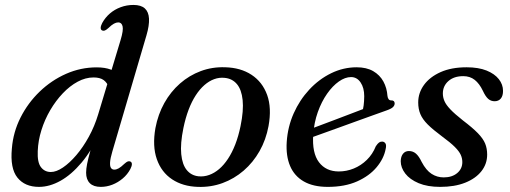

<svg xmlns="http://www.w3.org/2000/svg" viewBox="-20 -738 2043 769"><path d="M566.7 -596.8 429.9 -131.1Q421.9 -104 420.9 -88.1Q419.9 -72.2 424.5 -65.4Q429 -58.6 437.9 -58.6Q446.1 -58.6 455.4 -63.8Q464.6 -68.9 477.9 -81.7Q486.3 -89.3 491.8 -91.4Q497.3 -93.4 502.4 -90.9Q508.3 -88 508.2 -80.2Q508 -72.4 502.1 -61Q490.5 -39.2 471.6 -23.2Q452.7 -7.2 430 1.7Q407.3 10.5 383.6 10.5Q354.6 10.5 339.8 -4.3Q324.9 -19.1 324.9 -46.4Q324.9 -61.3 328.9 -81.7Q332.9 -102 341.9 -134.3Q350.9 -166.6 365.7 -215.8L380.3 -208.1Q347.8 -135.6 306.9 -86.9Q266 -38.3 222.3 -13.9Q178.5 10.5 136.1 10.5Q79.4 10.5 49.7 -26.7Q20 -63.8 27.6 -143.7Q32.8 -208.8 62.3 -267.3Q91.8 -325.7 138.8 -371Q185.9 -416.3 244.6 -442.3Q303.4 -468.2 367 -468.2Q400.3 -468.2 423.7 -459.4Q447 -450.6 460.7 -435.1Q474.4 -419.7 478.5 -399.6L417 -385.7Q409.5 -407 395 -417.4Q380.5 -427.8 354.6 -427.8Q322.6 -427.8 291.1 -410.8Q259.6 -393.8 231.5 -364.2Q203.4 -334.7 181.2 -296.8Q159 -258.9 145.9 -216.8Q132.7 -174.7 131.2 -132.8Q129.1 -87.9 144 -68.5Q158.8 -49.1 183.6 -49.1Q205.5 -49.1 232.1 -67.1Q258.7 -85 285.8 -116.8Q312.9 -148.5 335.8 -190.3Q358.8 -232.2 373.2 -279.9L462.8 -577Q474.9 -616.9 471 -632.6Q467.2 -648.3 453.6 -648.3Q445.7 -648.3 436.3 -643.2Q426.9 -638.2 413.6 -625.2Q405.2 -617.8 399.7 -615.7Q394.2 -613.7 389.1 -616Q383.2 -618.9 383.3 -626.7Q383.5 -634.5 389.4 -645.9Q401.5 -667.9 420.3 -684.1Q439.2 -700.3 463.4 -709.2Q487.5 -718.2 514.3 -718.2Q545 -718.2 560.2 -704.2Q575.4 -690.3 576.8 -663.1Q578.2 -636 566.7 -596.8Z M881.6 -468.6Q943.6 -467.1 987.3 -438.5Q1031 -409.9 1049.9 -357.9Q1068.7 -305.8 1055.5 -233Q1045.4 -178.4 1019.6 -132.8Q993.8 -87.3 955.9 -54.6Q918 -21.9 871.4 -4.8Q824.8 12.3 772.8 10.5Q712.3 8.7 669.4 -19.7Q626.4 -48.2 608.1 -100.5Q589.8 -152.8 602.5 -225.1Q612.9 -280 638.2 -325.4Q663.6 -370.8 700.9 -403.5Q738.2 -436.2 784.2 -453.3Q830.2 -470.4 881.6 -468.6ZM774.9 -31.9Q796.7 -29.7 817.6 -37.2Q838.5 -44.6 857.7 -60.9Q876.8 -77.2 893.1 -101.9Q909.5 -126.6 922.3 -159.5Q935.1 -192.5 943.4 -232.8Q956.3 -295.7 951.8 -337.5Q947.4 -379.3 928.8 -401.3Q910.1 -423.4 879.5 -426.2Q858 -428.4 837.7 -420.9Q817.4 -413.5 798.7 -397.2Q780 -380.9 764 -356.2Q747.9 -331.5 735.4 -298.6Q722.9 -265.6 714.6 -225.3Q701.7 -162.6 705.9 -120.7Q710 -78.8 728 -56.9Q746 -35 774.9 -31.9Z M1183.6 -206.3Q1183.6 -206.3 1202.2 -213.4Q1220.7 -220.4 1250.8 -231.6Q1280.8 -242.8 1315.6 -256Q1350.4 -269.2 1383.8 -281.9Q1417.2 -294.6 1442.1 -304.2L1430.5 -288.2Q1434.4 -300.4 1436.5 -316Q1438.6 -331.6 1438.8 -352.7Q1438.8 -386.2 1424.3 -407.7Q1409.8 -429.3 1386 -429.3Q1362.3 -429.3 1337.2 -411.6Q1312 -393.9 1290 -362.5Q1267.9 -331 1252.9 -289.1Q1237.9 -247.1 1234.5 -198.7Q1229.5 -125.2 1257.5 -88.3Q1285.5 -51.3 1337 -51.3Q1367.9 -51.3 1396.9 -63.1Q1425.9 -74.9 1449.1 -97.5Q1472.3 -120 1485.2 -152.2Q1492.5 -163.2 1498.2 -167.2Q1503.9 -171.1 1510.7 -170.9Q1518.9 -170.7 1523.6 -163.8Q1528.3 -156.9 1524.7 -141.5Q1517.6 -103.2 1488.5 -68.3Q1459.3 -33.3 1410.2 -11.4Q1361 10.5 1292.9 10.5Q1234.8 10.5 1196.9 -11.2Q1159 -32.9 1141.9 -73.2Q1124.8 -113.4 1128.4 -169.5Q1132.3 -229.7 1156.1 -283.6Q1180 -337.4 1218.7 -379.1Q1257.4 -420.7 1306.2 -444.6Q1355 -468.5 1408.6 -468.5Q1448 -468.5 1474.7 -453.1Q1501.3 -437.6 1515.5 -411.7Q1529.7 -385.7 1531.9 -353.7Q1532.7 -346.1 1536.3 -341Q1539.8 -336 1546.2 -336Q1553.4 -336.3 1557.1 -333.1Q1560.7 -329.9 1560.7 -323.6Q1560.7 -315.9 1554 -309.1Q1547.2 -302.3 1527.9 -295.6Q1507.5 -288.4 1474.8 -276.6Q1442.1 -264.9 1403.8 -251Q1365.5 -237.2 1327.4 -223.3Q1289.2 -209.5 1257.6 -198.2Q1225.9 -186.9 1206.8 -179.9Q1187.7 -172.9 1187.7 -172.9Z M1757.2 -27.5Q1790.5 -27.5 1811.1 -44.7Q1831.7 -61.9 1831.7 -88.8Q1831.7 -103.9 1825.3 -118Q1818.8 -132.2 1801.5 -149.6Q1784.1 -167 1750.5 -191.6Q1714.1 -218.6 1693.2 -239.4Q1672.4 -260.2 1663.7 -280.9Q1655 -301.6 1655 -327.6Q1655 -365.9 1678.2 -397.9Q1701.4 -429.8 1744.7 -449.2Q1788 -468.5 1848.8 -468.5Q1896.2 -468.5 1928.7 -455.5Q1961.1 -442.4 1977.9 -421Q1994.7 -399.5 1994.7 -374.3Q1994.9 -354.4 1985.9 -343.4Q1976.8 -332.5 1961.1 -332.5Q1946.5 -332.5 1935.6 -341.8Q1924.6 -351.2 1913.7 -374.9Q1900.1 -403.2 1881.3 -418.1Q1862.4 -433 1835.4 -433Q1798 -433 1775.9 -413.3Q1753.7 -393.6 1753.7 -363.5Q1753.7 -348.1 1760.1 -333.2Q1766.5 -318.2 1783.8 -300Q1801 -281.8 1833.8 -255.9Q1872.8 -226.3 1894 -204.5Q1915.1 -182.7 1923.2 -162.9Q1931.2 -143 1931.2 -118.9Q1931.2 -81.5 1908.2 -52.3Q1885.2 -23 1843 -6.2Q1800.8 10.5 1743.1 10.5Q1692.1 10.5 1656.8 -4.3Q1621.4 -19.2 1603.2 -42.9Q1585 -66.6 1585 -92.5Q1585.4 -111.1 1594.1 -122.1Q1602.9 -133.1 1617.8 -133.1Q1633.9 -133.1 1645.9 -122.8Q1657.9 -112.4 1668.8 -89.5Q1686.7 -55.6 1708.7 -41.6Q1730.6 -27.5 1757.2 -27.5Z"/></svg>

Font: Fraunces Wonky
Style: Italic
Weight: 900
Italic angle: -16°
Version: Version 1.000;[b76b70a41]